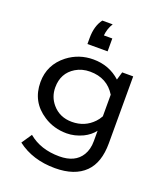

<svg xmlns="http://www.w3.org/2000/svg" viewBox="-166 -930 1002 1162"><g transform="rotate(20 335.0 -349.0)"><path d="M383.8 -737.3V-654.3H253.9V-693.4Q253.9 -770.5 290 -818.4H356.9Q334 -782.7 329.6 -737.3ZM510.3 -564.9H581.1V-133.8Q581.1 -9.3 518.1 53.2Q451.7 119.1 325.2 119.1Q181.2 119.1 82 43L126.5 -22.9Q205.1 43 325.7 43Q427.7 43 468.8 -25.4Q491.2 -62.5 491.2 -115.2V-182.1Q465.8 -148.4 422.9 -127.4Q371.1 -103 319.3 -103Q236.3 -103 170.9 -146Q65.4 -214.4 65.4 -340.8Q65.4 -453.1 156.2 -523.9Q228.5 -579.1 320.8 -579.1Q422.9 -579.1 495.1 -513.2ZM491.2 -274.9V-414.1Q437 -502.9 327.1 -502.9Q275.4 -502.9 234.9 -478.5Q160.6 -433.6 160.6 -341.3Q160.6 -280.8 198.7 -235.8Q246.6 -179.2 325.7 -179.2Q408.7 -179.2 463.9 -237.3Q478 -251.5 491.2 -274.9Z"/></g></svg>

Font: BIZ UDPGothic
Style: Regular
Weight: 400
Designer: TypeBank Co., Ltd.
Foundry: Morisawa Inc.
Version: Version 1.051